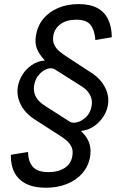

<svg xmlns="http://www.w3.org/2000/svg" viewBox="-20 -757 597 925"><path d="M200.7 147.5Q143.6 147.5 105.7 128.4Q67.9 109.4 49.6 74Q31.2 38.6 32.2 -11.2L115.2 -24.9Q115.7 21 138.2 46.6Q160.6 72.3 213.9 72.3Q259.8 72.3 291 52.5Q322.3 32.7 328.6 -5.9Q333 -32.7 323.7 -50.8Q314.5 -68.8 299.1 -81.5Q283.7 -94.2 268.6 -103.5L144 -183.6Q115.7 -202.1 96.4 -227.1Q77.1 -252 69.1 -281Q61 -310.1 65.9 -339.4Q70.8 -369.1 88.1 -397Q105.5 -424.8 132.8 -443.6Q160.2 -462.4 193.8 -465.3L195.3 -466.8Q169.4 -494.1 158.2 -521.5Q147 -548.8 153.3 -586.9Q161.1 -633.3 189.2 -667Q217.3 -700.7 261 -719Q304.7 -737.3 358.9 -737.3Q413.6 -737.3 448.5 -718.5Q483.4 -699.7 500.7 -664.1Q518.1 -628.4 518.6 -577.6L439.5 -564Q436 -611.3 416.5 -636.7Q397 -662.1 347.2 -662.1Q301.3 -662.1 272 -641.1Q242.7 -620.1 236.8 -584.5Q232.9 -558.6 241.9 -540.3Q251 -522 266.8 -509.3Q282.7 -496.6 297.9 -486.3L421.9 -405.3Q451.2 -386.2 470.2 -361.1Q489.3 -335.9 497.1 -308.1Q504.9 -280.3 500 -251.5Q495.1 -220.7 476.8 -193.4Q458.5 -166 431.4 -147.9Q404.3 -129.9 372.1 -126.5L371.1 -124Q389.6 -107.4 400.4 -88.6Q411.1 -69.8 414.6 -48.6Q418 -27.3 414.1 -2.9Q406.7 43 377.4 76.9Q348.1 110.8 302.5 129.2Q256.8 147.5 200.7 147.5ZM315.9 -170.9Q329.6 -162.1 352.5 -168.2Q375.5 -174.3 395.8 -194.3Q416 -214.4 421.4 -246.6Q424.8 -266.6 419.9 -283.7Q415 -300.8 402.8 -315.7Q390.6 -330.6 370.6 -342.8L244.1 -422.9Q230 -432.1 208.5 -425.3Q187 -418.5 168.5 -398.2Q149.9 -377.9 144.5 -346.2Q141.6 -326.7 145.8 -309.3Q149.9 -292 162.6 -276.4Q175.3 -260.7 196.8 -247.1Z"/></svg>

Font: Inter 20pt
Style: Italic
Weight: 400
Italic angle: -9.3988°
Version: Version 4.001;git-66647c0bb